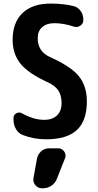

<svg xmlns="http://www.w3.org/2000/svg" viewBox="-20 -760 540 1061"><path d="M254.9 -445.3Q373 -392.6 416.5 -337.9Q460 -283.2 460 -200.2Q460 -91.8 404.3 -41Q348.6 9.8 235.4 9.8Q166 9.8 106.4 -13.7Q82 -22.5 68.4 -46.4Q54.7 -70.3 54.7 -96.7V-109.4Q54.7 -126 70.8 -134.3Q86.9 -142.6 101.6 -133.8Q166 -97.7 224.6 -97.7Q269.5 -97.7 294.9 -122.1Q320.3 -146.5 320.3 -190.4Q320.3 -232.4 302.7 -259.3Q285.2 -286.1 245.1 -304.7Q134.8 -355.5 92.3 -409.2Q49.8 -462.9 49.8 -540Q49.8 -635.7 104.5 -688Q159.2 -740.2 259.8 -740.2Q331.1 -740.2 385.7 -726.6Q410.2 -720.7 425.3 -699.7Q440.4 -678.7 440.4 -653.3V-647.5Q440.4 -628.9 423.3 -617.7Q406.2 -606.4 386.7 -613.3Q333 -631.8 280.3 -631.8Q237.3 -631.8 212.9 -609.9Q188.5 -587.9 188.5 -549.8Q187.5 -476.6 254.9 -445.3ZM302.7 59.6Q322.3 59.6 334.5 76.7Q346.7 93.8 339.8 113.3L294.9 226.6Q286.1 251 265.1 265.6Q244.1 280.3 217.8 280.3H211.9Q189.5 280.3 175.3 263.2Q161.1 246.1 165 223.6L184.6 116.2Q189.5 91.8 208 75.7Q226.6 59.6 252 59.6Z"/></svg>

Font: Rounded Mgen+ 1mn bold
Style: Bold
Weight: 700
Designer: [Source Han Sans]
Ryoko NISHIZUKA  (kana & ideographs); Paul D. Hunt (Latin, Greek & Cyrillic); Wenlong ZHANG  (bopomofo
Version: Version 1.059.20150602